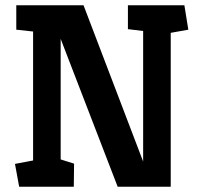

<svg xmlns="http://www.w3.org/2000/svg" viewBox="-20 -711 767 731"><path d="M53 0 37 -87 106 -100V-591L42 -598V-691H298L525 -96V-593L467 -600V-691H682L697 -598L630 -586V0H428L211 -563V-104L262 -88L261 0Z"/></svg>

Font: Kreon
Style: Bold
Weight: 700
Designer: Julia Petretta
Foundry: Julia Petretta and Eli Heuer
Version: Version 2.002